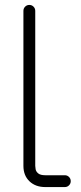

<svg xmlns="http://www.w3.org/2000/svg" viewBox="-20 -751 327 779"><path d="M164 8Q124 8 99.5 -15.5Q75 -39 75 -78V-707Q75 -717 82 -724Q89 -731 99 -731Q109 -731 116 -724Q123 -717 123 -707V-78Q123 -74 124.5 -64.5Q126 -55 135 -47.5Q144 -40 164 -40H243Q253 -40 260 -33Q267 -26 267 -16Q267 -6 260 1Q253 8 243 8Z"/></svg>

Font: Zen Kurenaido
Style: Regular
Weight: 400
Designer: Yoshimichi Ohira
Foundry: Positype
Version: Version 1.001